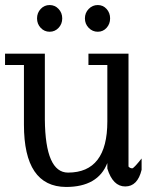

<svg xmlns="http://www.w3.org/2000/svg" viewBox="-30 -727 602 762"><path d="M131.5 -616.5Q117 -632 117 -654Q117 -676 131.5 -691.5Q146 -707 167 -707Q188 -707 202.5 -691.5Q217 -676 217 -654Q217 -632 202.5 -616.5Q188 -601 167 -601Q146 -601 131.5 -616.5ZM322 -616.5Q307 -632 307 -654Q307 -676 322 -691.5Q337 -707 358 -707Q379 -707 393 -691.5Q407 -676 407 -654Q407 -632 393 -616.5Q379 -601 358 -601Q337 -601 322 -616.5ZM321 -514H480V-66Q486 -59 495 -59Q501 -59 532 -98V-53Q516 13 467 13Q418 13 396 -58V-80Q359 15 232 15Q65 14 65 -232V-469H-10V-514H148V-252Q150 -42 240 -42Q396 -42 396 -245V-469H321Z"/></svg>

Font: Sawarabi Mincho
Style: Regular
Weight: 400
Version: Version 1.00